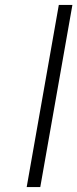

<svg xmlns="http://www.w3.org/2000/svg" viewBox="-20 -757 313 777"><path d="M88 0 218 -737H273L143 0Z"/></svg>

Font: Tomorrow Light
Style: Italic
Weight: 300
Italic angle: -10°
Designer: Tony de Marco, Monica Rizzolli
Foundry: Just in Type
Version: Version 2.002